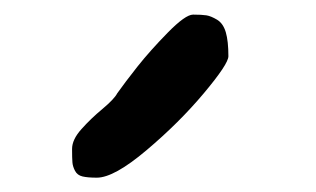

<svg xmlns="http://www.w3.org/2000/svg" viewBox="-20 -830 441 268"><path d="M115.2 -582Q102.5 -582 95.2 -583.7Q87.9 -585.4 84.7 -591.6Q81.5 -597.7 81.1 -603.3Q80.6 -608.9 80.6 -622.1Q80.6 -635.3 93.8 -649.9Q106.9 -664.6 123.3 -678.2Q139.6 -691.9 143.6 -699.7Q154.3 -714.8 171.9 -737.1Q189.5 -759.3 214.1 -784.4Q238.8 -809.6 249.5 -809.6Q261.7 -809.6 268.1 -808.6Q274.4 -807.6 283 -802.5Q291.5 -797.4 295.2 -784.9Q298.8 -772.5 298.8 -751.5Q298.8 -740.7 264.4 -699.7Q230 -658.7 184.6 -620.4Q139.2 -582 115.2 -582Z"/></svg>

Font: Short Stack
Style: Regular
Weight: 400
Designer: James Grieshaber
Foundry: James Grieshaber
Version: Version 1.002